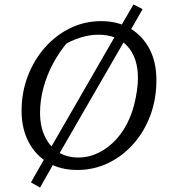

<svg xmlns="http://www.w3.org/2000/svg" viewBox="-20 -755 767 863"><path d="M236 -46 160 88 119 65 196 -70ZM327 9Q252 9 196 -24Q140 -57 108.5 -117Q77 -177 77 -257Q77 -340 105 -413Q133 -486 182 -541.5Q231 -597 295.5 -628.5Q360 -660 435 -660Q510 -660 565.5 -627Q621 -594 652 -535Q683 -476 683 -395Q683 -310 656 -237Q629 -164 580 -108.5Q531 -53 466.5 -22Q402 9 327 9ZM332 -47Q380 -47 424.5 -69Q469 -91 505 -131.5Q541 -172 564 -227Q575 -253 583 -284.5Q591 -316 595.5 -347.5Q600 -379 600 -404Q600 -495 553 -547Q506 -599 423 -599Q382 -599 339.5 -585.5Q297 -572 256 -546L286 -568Q247 -523 218.5 -469.5Q190 -416 175 -359.5Q160 -303 160 -248Q160 -187 181.5 -142Q203 -97 241 -72Q279 -47 332 -47ZM512 -618 580 -735 621 -714 553 -595ZM196 -70 512 -618 553 -595 236 -46Z"/></svg>

Font: Piazzolla 24pt
Style: Italic
Weight: 400
Italic angle: -11.3°
Designer: Juan Pablo del Peral
Foundry: Huerta Tipografica
Version: Version 2.005